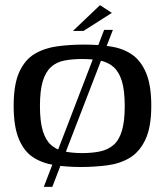

<svg xmlns="http://www.w3.org/2000/svg" viewBox="-20 -641 639 745"><path d="M33 -231Q33 -314 55 -362Q77 -410 115.5 -432.5Q154 -455 203.5 -461.5Q253 -468 306 -468Q361 -468 408 -461Q455 -454 490.5 -430.5Q526 -407 546.5 -359Q567 -311 567 -231Q567 -148 544.5 -100Q522 -52 484 -29Q446 -6 396.5 0.5Q347 7 293 7Q238 7 190.5 -0.5Q143 -8 108 -31Q73 -54 53 -102Q33 -150 33 -231ZM464 -229Q464 -290 453 -326Q442 -362 420.5 -381Q399 -400 368.5 -406Q338 -412 299 -412Q260 -412 229.5 -406Q199 -400 178 -381Q157 -362 146 -326Q135 -290 135 -229Q135 -170 146 -133.5Q157 -97 178 -78.5Q199 -60 229.5 -53.5Q260 -47 299 -47Q338 -47 368.5 -53.5Q399 -60 420.5 -78.5Q442 -97 453 -133.5Q464 -170 464 -229ZM150 84 384 -525H418L183 84ZM263 -521 368 -621 414 -591 304 -521Z"/></svg>

Font: Genos Thin Medium
Style: Regular
Weight: 500
Version: Version 1.010